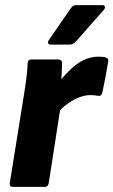

<svg xmlns="http://www.w3.org/2000/svg" viewBox="-20 -729 442 749"><path d="M31 0Q16 0 18 -14L75 -369Q80 -400 83.5 -429Q87 -458 88 -483Q89 -497 102 -497H208Q221 -497 222 -484Q222 -467 221 -446.5Q220 -426 218 -406L222 -349L170 -14Q167 0 156 0ZM202 -286 211 -411Q234 -438 257 -460Q280 -482 307 -495Q334 -508 365 -508Q385 -508 394 -504Q400 -502 401.5 -498.5Q403 -495 402 -488Q398 -462 391.5 -428.5Q385 -395 379 -367Q375 -353 364 -355Q357 -356 349.5 -357Q342 -358 331 -358Q313 -358 291 -350Q269 -342 246 -326Q223 -310 202 -286ZM177 -555Q170 -555 168 -560Q166 -565 170 -572L255 -695Q264 -709 277 -709H380Q387 -709 389 -703.5Q391 -698 386 -692L278 -569Q266 -555 252 -555Z"/></svg>

Font: Sofia Sans Semi Condensed Black
Style: Italic
Weight: 900
Italic angle: -9°
Version: Version 4.100